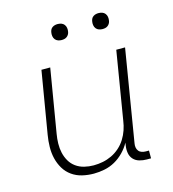

<svg xmlns="http://www.w3.org/2000/svg" viewBox="-108 -809 817 907"><g transform="rotate(-15 300.0 -355.5)"><path d="M240 8Q211 8 183.5 1.5Q156 -5 133.5 -21Q111 -37 97 -60.5Q83 -84 76.5 -111Q70 -138 70.5 -167.5Q71 -197 76 -226L127 -530H170L118 -219Q114 -196 113.5 -172.5Q113 -149 118 -127Q123 -105 134 -86Q145 -67 163 -54Q181 -41 203.5 -35.5Q226 -30 249 -30Q272 -30 294.5 -34.5Q317 -39 338 -49Q359 -59 377 -75Q395 -91 407.5 -111Q420 -131 427.5 -153Q435 -175 438 -197L493 -530H536L462 -81Q460 -71 461.5 -61Q463 -51 469 -43.5Q475 -36 484.5 -33Q494 -30 504 -30H519V8H498Q480 8 462.5 3Q445 -2 433.5 -14.5Q422 -27 419 -45Q416 -63 419 -81L421 -95Q408 -71 388 -50.5Q368 -30 344 -16.5Q320 -3 293 2.5Q266 8 240 8ZM456 -641Q447 -641 438.5 -644Q430 -647 424.5 -654Q419 -661 417.5 -670.5Q416 -680 418 -690Q419 -696 422 -702Q425 -708 431 -712Q437 -716 443.5 -717.5Q450 -719 456 -719Q466 -719 474.5 -716Q483 -713 488.5 -706Q494 -699 495.5 -689.5Q497 -680 495 -670Q494 -664 490.5 -658Q487 -652 481.5 -648Q476 -644 469.5 -642.5Q463 -641 456 -641ZM256 -641Q247 -641 238.5 -644Q230 -647 224.5 -654Q219 -661 217.5 -670.5Q216 -680 218 -690Q219 -696 222 -702Q225 -708 231 -712Q237 -716 243.5 -717.5Q250 -719 256 -719Q266 -719 274.5 -716Q283 -713 288.5 -706Q294 -699 295.5 -689.5Q297 -680 295 -670Q294 -664 290.5 -658Q287 -652 281.5 -648Q276 -644 269.5 -642.5Q263 -641 256 -641Z"/></g></svg>

Font: Iosevka Curly XLtEx
Style: Italic
Weight: 200
Width: 7
Italic angle: -9°
Monospace: yes
Designer: Belleve Invis
Foundry: Belleve Invis
Version: Version 11.1.0; ttfautohint (v1.8.3)